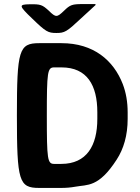

<svg xmlns="http://www.w3.org/2000/svg" viewBox="-20 -923 689 943"><path d="M172 0H281C305 0 328 -2 350 -6C409 -17 464 -1 553 -139C587 -191 607 -258 607 -339V-371C607 -422 599 -468 583 -510C538 -626 440 -711 282 -711H173C73 -711 63 -678 63 -356C63 -33 73 0 172 0ZM458 -372V-339C458 -208 406 -118 281 -118H246C213 -118 210 -140 210 -355C210 -570 213 -592 246 -592H282C408 -592 458 -504 458 -372ZM221 -869C188 -900 179 -903 125 -902C71 -901 72 -895 139 -831C205 -767 216 -761 257 -761C297 -761 308 -767 375 -830L449 -898V-903H389C334 -903 325 -900 293 -869C260 -837 254 -837 221 -869Z"/></svg>

Font: Asimov Print
Style: A
Weight: 500
Designer: Google
Version: Version 2.000980: 2014